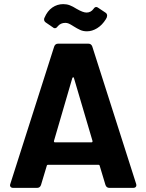

<svg xmlns="http://www.w3.org/2000/svg" viewBox="-20 -912 711 932"><path d="M492 -14 464 -107Q463 -112 458 -112H213Q208 -112 207 -107L179 -14Q174 0 160 0H44Q35 0 31 -5.5Q27 -11 30 -19L243 -686Q248 -700 262 -700H409Q423 -700 428 -686L641 -19Q642 -17 642 -13Q642 -7 638 -3.5Q634 0 627 0H511Q497 0 492 -14ZM247 -221H424Q430 -221 429 -228L339 -533Q338 -537 335.5 -537Q333 -537 331 -533L242 -228Q241 -221 247 -221ZM336 -785Q322 -794 314 -797.5Q306 -801 297 -801Q274 -801 260 -784Q254 -775 246 -775Q241 -775 237 -779L202 -803Q194 -809 194 -817Q194 -823 196 -826Q210 -859 234 -875.5Q258 -892 287 -892Q304 -892 318.5 -886.5Q333 -881 352 -869Q383 -851 400 -851Q421 -851 434 -869Q440 -878 447 -878Q452 -878 457 -874L493 -850Q500 -845 500 -836Q500 -828 494 -819Q476 -790 451.5 -775Q427 -760 402 -760Q384 -760 369.5 -766.5Q355 -773 336 -785Z"/></svg>

Font: Barlow
Style: Bold
Weight: 700
Designer: Jeremy Tribby
Foundry: Jeremy Tribby
Version: Version 1.101 August 23, 2024